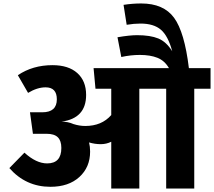

<svg xmlns="http://www.w3.org/2000/svg" viewBox="-20 -1088 1235 1108"><path d="M1195 -695V-576H1101V0H939V-576H784V0H622V-270Q594 -256 561 -256Q528 -256 494 -266Q500 -242 500 -213Q500 -123 438 -66.5Q376 -10 271 -10Q129 -10 34 -118L121 -207Q189 -145 252 -145Q334 -145 334 -234Q334 -276 313.5 -296Q293 -316 248 -316H170L153 -440H224Q308 -440 308 -515Q308 -584 243 -584Q195 -584 142 -552L83 -654Q169 -712 283 -712Q375 -712 426 -666.5Q477 -621 477 -540Q477 -405 335 -386Q373 -386 404 -372Q439 -361 472 -361Q567 -361 622 -424V-576H531L520 -695H955Q930 -738 888.5 -754.5Q847 -771 787 -771Q734 -771 680 -759L658 -873Q728 -885 771 -885Q847 -885 893.5 -866Q940 -847 974 -792Q950 -881 908.5 -916.5Q867 -952 791 -952Q753 -952 711 -945L693 -1060Q744 -1068 795 -1068Q924 -1068 984.5 -985.5Q1045 -903 1070 -695Z"/></svg>

Font: FiraGO ExtraBold
Style: Regular
Weight: 800
Designer: bBox Type
Foundry: bBox Type GmbH
Version: Version 1.001;PS 001.001;hotconv 1.0.88;makeotf.lib2.5.64775